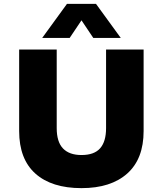

<svg xmlns="http://www.w3.org/2000/svg" viewBox="-20 -961 841 992"><path d="M401 11Q247 11 163 -64Q79 -139 79 -284V-705H273V-299Q273 -228 305.5 -194Q338 -160 401 -160Q467 -160 497.5 -195Q528 -230 528 -299V-705H722V-284Q722 -140 637.5 -64.5Q553 11 401 11ZM198 -765 326 -941H476L604 -765H462L401 -856L340 -765Z"/></svg>

Font: Nunito Sans 6pt Black
Style: Regular
Weight: 900
Version: Version 3.101;gftools[0.9.27]